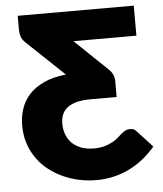

<svg xmlns="http://www.w3.org/2000/svg" viewBox="-53 -774 701 828"><g transform="rotate(-5 298.0 -360.0)"><path d="M588 -116Q560.5 -83.5 530 -60.2Q499.5 -37 466.8 -22Q434 -7 400 0Q366 7 331.5 7Q295 7 258.5 -0.5Q222 -8 188.8 -23Q155.5 -38 127 -60Q98.5 -82 77.5 -111.2Q56.5 -140.5 44.5 -176.5Q32.5 -212.5 32.5 -255.5Q32.5 -295 44.5 -329.5Q56.5 -364 81.5 -390.5Q106.5 -417 145.8 -434.8Q185 -452.5 239.5 -458L79 -610Q63 -625 58.8 -639.8Q54.5 -654.5 54.5 -667.5V-728.5H557V-598.5H284.5L425.5 -463.5Q438.5 -451 443.8 -438Q449 -425 449 -413.5V-342.5H336.5Q300.5 -342.5 275.5 -335.8Q250.5 -329 235 -316.8Q219.5 -304.5 212.5 -287Q205.5 -269.5 205.5 -248.5Q205.5 -225 212.8 -203.8Q220 -182.5 235.5 -166Q251 -149.5 275 -139.8Q299 -130 332.5 -130Q358.5 -130 377.8 -135.5Q397 -141 411.5 -148.8Q426 -156.5 436.5 -165.5Q447 -174.5 454.5 -181.5Q462 -187.5 467.5 -191.2Q473 -195 477.5 -196.8Q482 -198.5 485.8 -199Q489.5 -199.5 494 -199.5Q499 -199.5 506.2 -198.2Q513.5 -197 522 -187.5Z"/></g></svg>

Font: Lato ExtraBold
Style: Regular
Weight: 800
Designer: Lukasz Dziedzic with Adam Twardoch and Botio Nikoltchev
Foundry: tyPoland Lukasz Dziedzic
Version: Version 2.015; 2015-08-06; http://www.latofonts.com/